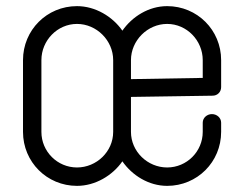

<svg xmlns="http://www.w3.org/2000/svg" viewBox="-20 -604 796 626"><path d="M231 -584C133 -584 55 -506 55 -408V-174C55 -76 133 2 231 2C291 2 347 -32 379 -78C411 -32 465 2 525 2C623 2 701 -76 701 -174V-204C701 -220 687 -232 671 -232C655 -232 641 -220 641 -204V-174C641 -110 589 -58 525 -58C461 -58 407 -110 407 -174V-288L673 -292C689 -292 701 -304 701 -320V-408C701 -506 623 -584 525 -584C465 -584 411 -550 379 -504C347 -550 291 -584 231 -584ZM231 -526C295 -526 349 -472 349 -408V-174C349 -110 295 -58 231 -58C167 -58 115 -110 115 -174V-408C115 -472 167 -526 231 -526ZM525 -526C589 -526 641 -472 641 -408V-350L407 -346V-408C407 -472 461 -526 525 -526Z"/></svg>

Font: bauhaus_2017
Style: _regular
Weight: 400
Version: Version 1.0